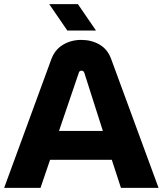

<svg xmlns="http://www.w3.org/2000/svg" viewBox="-20 -904 783 924"><path d="M0 0 227 -619Q244 -665 283 -688.5Q322 -712 371 -712Q420 -712 459 -689.5Q498 -667 515 -620L743 0H562L518 -135H221L175 0ZM264 -274H475L386 -553Q384 -559 380.5 -561.5Q377 -564 372 -564Q367 -564 363.5 -561Q360 -558 359 -553ZM304 -757 217 -884H355L442 -757Z"/></svg>

Font: MuseoModerno Thin
Style: Bold
Weight: 700
Version: Version 1.003